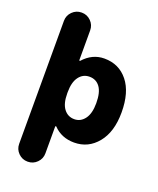

<svg xmlns="http://www.w3.org/2000/svg" viewBox="-173 -876 965 1175"><g transform="rotate(20 309.5 -288.5)"><path d="M589.8 -283.2Q589.8 -156.2 530.3 -83.5Q470.7 -10.7 378.9 -10.7Q296.9 -10.7 244.1 -65.4Q242.2 -67.4 239.7 -66.4Q237.3 -65.4 237.3 -62.5V111.3Q237.3 146.5 212.4 171.4Q187.5 196.3 152.3 196.3H151.4Q116.2 196.3 91.3 171.4Q66.4 146.5 66.4 111.3V-689.5Q66.4 -724.6 91.3 -749.5Q116.2 -774.4 151.4 -774.4H152.3Q187.5 -774.4 212.4 -749.5Q237.3 -724.6 237.3 -689.5V-496.1Q237.3 -493.2 239.7 -492.7Q242.2 -492.2 243.2 -493.2Q300.8 -557.6 378.9 -557.6Q474.6 -557.6 532.2 -485.8Q589.8 -414.1 589.8 -283.2ZM424.8 -283.2Q424.8 -353.5 399.9 -387.7Q375 -421.9 331.1 -421.9Q289.1 -421.9 263.2 -387.2Q237.3 -352.5 237.3 -288.1V-278.3Q237.3 -212.9 263.2 -179.2Q289.1 -145.5 331.1 -145.5Q372.1 -145.5 398.4 -180.7Q424.8 -215.8 424.8 -283.2Z"/></g></svg>

Font: Gen Jyuu GothicX Heavy
Style: Bold
Weight: 900
Designer: [Source Han Sans]
Ryoko NISHIZUKA  (kana & ideographs); Paul D. Hunt (Latin, Greek & Cyrillic); Wenlong ZHANG  (bopomofo
Version: Version 1.002.20150607